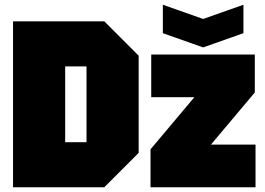

<svg xmlns="http://www.w3.org/2000/svg" viewBox="-20 -790 1118 810"><path d="M255 -190H345V-510H255ZM35 0V-700H420L565 -555V-145L420 0ZM615 0V-160L800 -380H618V-560H1055V-400L870 -180H1058V0ZM1007 -770V-650L837 -590L667 -650V-770L837 -710Z"/></svg>

Font: Tektur SemiCondensed Black
Style: Regular
Weight: 900
Width: 4
Designer: Adam Jagosz
Foundry: Adam Jagosz
Version: Version 1.005;gftools[0.9.30]